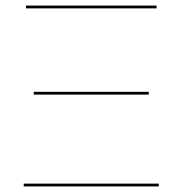

<svg xmlns="http://www.w3.org/2000/svg" viewBox="-20 -668 654 688"><path d="M73 -648H541V-638H73ZM513 -329H101V-339H513ZM549 0H65V-10H549Z"/></svg>

Font: Ysabeau SC Hairline
Style: Regular
Weight: 100
Designer: Christian Thalmann (Catharsis Fonts)
Version: Version 0.003